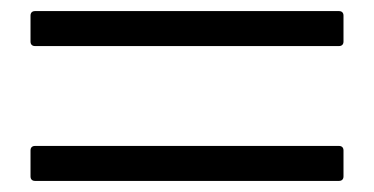

<svg xmlns="http://www.w3.org/2000/svg" viewBox="-20 -538 674 346"><path d="M599 -463V-510C599 -515 596 -518 591 -518H43C38 -518 35 -515 35 -510V-463C35 -458 38 -455 43 -455H591C596 -455 599 -458 599 -463ZM599 -220V-267C599 -272 596 -275 591 -275H43C38 -275 35 -272 35 -267V-220C35 -215 38 -212 43 -212H591C596 -212 599 -215 599 -220Z"/></svg>

Font: Shippori Mincho OTF SemiBold
Style: Regular
Weight: 600
Designer: FONTDASU
Foundry: FONTDASU / Google Inc. / but / Adobe
Version: Version 3.300;hotconv 1.0.109;makeotfexe 2.5.65596